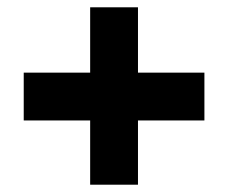

<svg xmlns="http://www.w3.org/2000/svg" viewBox="-20 -617 626 526"><path d="M358 -418V-597H227V-418H45V-287H227V-111H358V-287H540V-418Z"/></svg>

Font: Noto Sans Gujarati Black
Style: Regular
Weight: 900
Designer: Jelle Bosma - Monotype Design Team, Universal Thirst
Foundry: Monotype Imaging Inc.
Version: Version 2.106